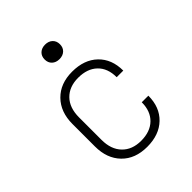

<svg xmlns="http://www.w3.org/2000/svg" viewBox="-214 -892 1029 1029"><g transform="rotate(-45 300.0 -377.5)"><path d="M302 10Q211 10 158 -44.5Q105 -99 105 -190V-360Q105 -451 158.5 -505.5Q212 -560 302 -560Q393 -560 446.5 -508.5Q500 -457 500 -370H450Q450 -438 410.5 -476Q371 -514 302 -514Q234 -514 194.5 -473.5Q155 -433 155 -360V-190Q155 -118 194.5 -77Q234 -36 302 -36Q371 -36 410.5 -74.5Q450 -113 450 -180H500Q500 -93 446.5 -41.5Q393 10 302 10ZM302 -655Q276 -655 260 -670Q244 -685 244 -710Q244 -735 260 -750Q276 -765 302 -765Q328 -765 344 -750Q360 -735 360 -710Q360 -685 344 -670Q328 -655 302 -655Z"/></g></svg>

Font: NKDuy Mono Thin
Style: Regular
Weight: 100
Monospace: yes
Designer: NKDuy
Foundry: NKDuy
Version: Version 2.251; ttfautohint (v1.8.4.7-5d5b)